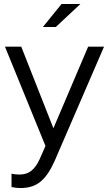

<svg xmlns="http://www.w3.org/2000/svg" viewBox="-20 -736 550 967"><path d="M180 65 209 -1 5 -501H87L249 -90L424 -501H504L255 75Q223 147 184 179Q145 211 85 211Q71 211 58.5 209.5Q46 208 38 206V139Q48 141 57.5 142Q67 143 80 143Q114 143 138 124Q162 105 180 65ZM290 -716H385L261 -600H196Z"/></svg>

Font: Red Hat Display
Style: Regular
Weight: 400
Designer: Pentagram / MCKL
Foundry: Pentagram / MCKL
Version: Version 1.003; Red Hat Display